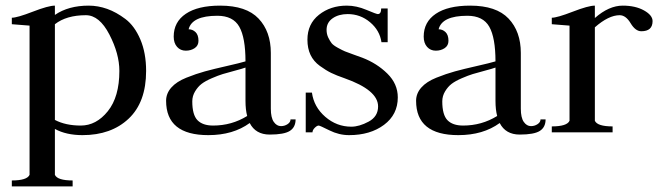

<svg xmlns="http://www.w3.org/2000/svg" viewBox="-20 -470 2344 682"><path d="M22 192V171Q76 171 85 151V-379Q85 -379 22 -384V-407Q41 -407 96.5 -428.5Q152 -450 175 -450V-417Q223 -450 295 -450Q328 -450 360.5 -438.5Q393 -427 425.5 -402.5Q458 -378 478.5 -330Q499 -282 499 -218Q499 -107 437 -48.5Q375 10 273 10Q215 10 175 -12V151Q184 171 238 171V192ZM175 -44Q213 -24 267 -24Q322 -24 363 -75Q404 -126 404 -218Q404 -279 368.5 -347.5Q333 -416 285 -416Q216 -416 175 -384Z M650 -366Q664 -366 674.5 -356Q685 -346 685 -325Q685 -308 671.5 -299Q658 -290 640 -290Q621 -290 609 -303.5Q597 -317 597 -340Q597 -392 640 -421Q683 -450 762 -450Q855 -450 898.5 -404Q942 -358 942 -282V-84Q942 -52 952.5 -37Q963 -22 978 -22Q991 -22 1001.5 -29Q1012 -36 1012 -46H1030Q1030 -18 1009.5 -5Q989 8 938 8Q888 8 867 -33Q808 10 720 10Q570 10 570 -112Q570 -138 588.5 -159Q607 -180 642 -194Q677 -208 708 -216.5Q739 -225 785.5 -235.5Q832 -246 852 -252Q852 -336 830 -375Q808 -414 752 -414Q662 -414 650 -366ZM858 -58Q852 -80 852 -112V-230Q841 -226 814.5 -219Q788 -212 771.5 -207Q755 -202 732 -192Q709 -182 696 -172Q683 -162 673 -145.5Q663 -129 663 -110Q663 -62 681.5 -43Q700 -24 737 -24Q803 -24 858 -58Z M1228 -20Q1256 -20 1289.5 -38Q1323 -56 1323 -92Q1323 -150 1204 -192Q1175 -202 1156.5 -211Q1138 -220 1116 -236Q1094 -252 1083 -275Q1072 -298 1072 -329Q1072 -385 1113 -417.5Q1154 -450 1212 -450Q1246 -450 1281.5 -435Q1317 -420 1322 -420Q1334 -420 1334 -440H1357V-320H1335Q1329 -362 1294.5 -391Q1260 -420 1215 -420Q1183 -420 1161.5 -405Q1140 -390 1140 -364Q1140 -349 1146 -336.5Q1152 -324 1158 -316.5Q1164 -309 1180.5 -300Q1197 -291 1205.5 -287.5Q1214 -284 1236.5 -276Q1259 -268 1267 -265Q1319 -245 1356 -208.5Q1393 -172 1393 -124Q1393 -63 1344 -26.5Q1295 10 1220 10Q1184 10 1150 -7Q1116 -24 1112 -24Q1106 -24 1098 -16Q1090 -8 1090 0H1066V-141H1088Q1095 -90 1135.5 -55Q1176 -20 1228 -20Z M1538 -366Q1552 -366 1562.5 -356Q1573 -346 1573 -325Q1573 -308 1559.5 -299Q1546 -290 1528 -290Q1509 -290 1497 -303.5Q1485 -317 1485 -340Q1485 -392 1528 -421Q1571 -450 1650 -450Q1743 -450 1786.5 -404Q1830 -358 1830 -282V-84Q1830 -52 1840.5 -37Q1851 -22 1866 -22Q1879 -22 1889.5 -29Q1900 -36 1900 -46H1918Q1918 -18 1897.5 -5Q1877 8 1826 8Q1776 8 1755 -33Q1696 10 1608 10Q1458 10 1458 -112Q1458 -138 1476.5 -159Q1495 -180 1530 -194Q1565 -208 1596 -216.5Q1627 -225 1673.5 -235.5Q1720 -246 1740 -252Q1740 -336 1718 -375Q1696 -414 1640 -414Q1550 -414 1538 -366ZM1746 -58Q1740 -80 1740 -112V-230Q1729 -226 1702.5 -219Q1676 -212 1659.5 -207Q1643 -202 1620 -192Q1597 -182 1584 -172Q1571 -162 1561 -145.5Q1551 -129 1551 -110Q1551 -62 1569.5 -43Q1588 -24 1625 -24Q1691 -24 1746 -58Z M1940 0V-21Q1994 -21 2003 -41V-379Q1941 -384 1940 -384V-407Q1959 -407 2014.5 -428.5Q2070 -450 2093 -450V-406Q2143 -450 2192 -450Q2237 -450 2267.5 -433Q2298 -416 2298 -395Q2298 -359 2258 -359Q2237 -359 2220 -387.5Q2203 -416 2181 -416Q2142 -416 2093 -373V-41Q2102 -21 2156 -21V0Z"/></svg>

Font: Judson
Style: Regular
Weight: 400
Version: Version 20110429